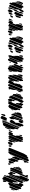

<svg xmlns="http://www.w3.org/2000/svg" viewBox="2758 -3574 1012 6567"><g transform="rotate(-90 3263.5 -290.0)"><path d="M277 -71 244 -10 233 0 213 5 201 -3 194 -8 192 -17 190 -31 193 -44 182 -43 174 -42 167 -47 155 -59 150 -73 152 -89 168 -135 199 -211 323 -510 388 -666 412 -702 422 -707 431 -713H449L455 -712L464 -702L470 -695V-690L468 -678L477 -681L488 -684L497 -680L507 -676L510 -668L514 -656L509 -634L457 -506L369 -292L335 -211L323 -193L318 -186L312 -193L307 -199V-215L310 -314L331 -375L327 -370L308 -360L279 -328L271 -271L264 -182L250 -145L257 -146L263 -147L274 -140L281 -135L283 -130L288 -114L287 -104ZM326 -660 330 -678 338 -687 343 -694 357 -698 363 -699 372 -693 378 -688 379 -682 380 -667 370 -638 351 -592 331 -574 325 -580 324 -591ZM528 -476 374 -105 338 -19 332 -7 323 0 316 5 311 -2 305 -8V-14L307 -28L300 -24L293 -19L287 -25L279 -32L280 -38L283 -54L299 -94L330 -169L486 -545L524 -636L537 -655L547 -658L555 -648L548 -598L532 -560L533 -559L542 -555V-541ZM541 -86 449 136 418 191 402 196 392 187V176L412 116L413 114L384 175L361 187L358 179L354 166L356 158L361 145L352 143L343 142L341 132L344 98L390 -19L551 -407L572 -459L592 -497L600 -508L613 -514L621 -517L628 -508L633 -500L632 -492L628 -477L642 -479L646 -468L645 -450L629 -408L616 -381L611 -371L588 -365L583 -373L570 -347L550 -285L536 -252L540 -253L542 -243L538 -192L491 -74L509 -114L518 -127H520L534 -161L542 -175L540 -161L527 -126L538 -125L545 -113L544 -104ZM299 -470 250 -349 168 -150 149 -106 135 -81 118 -68 112 -69 97 -73 92 -79 83 -89 81 -100 79 -112 82 -125 94 -160 83 -153 76 -162 79 -169 103 -231 186 -430 210 -481 229 -485 228 -480 231 -487 264 -512 275 -513H286L292 -508L302 -498V-492ZM541 -404 387 -32 350 56 340 75 336 81 332 74 328 63 332 47 345 9 346 7V2L349 -19L385 -106L489 -359L528 -452L538 -474L543 -477V-465L561 -484L564 -479L567 -471L564 -463ZM179 -439 86 -215 63 -161 51 -152 44 -164 45 -179 58 -215H54L43 -217L41 -230L49 -282L103 -412L127 -462L135 -472L148 -479L156 -480L166 -472V-466L164 -460L177 -464L183 -465L182 -460ZM667 -389 634 -310 622 -283 617 -274 600 -264 598 -269 594 -283V-296L604 -346L641 -434L646 -444L656 -453L665 -457L673 -451L679 -446V-435ZM739 -390 610 -77 584 -22 555 40 530 116 517 145 506 161 496 166 488 170 483 162 478 155 479 150 481 137V138L475 144L474 136L472 126L478 111L521 8L579 -130L619 -208L631 -249L648 -297L698 -417L708 -439L712 -446L722 -443L721 -438L730 -447L736 -452L745 -448L752 -445V-434ZM782 -284 740 -184 712 -115 682 -46 673 -33 668 -34 662 -38 663 -49V-51L651 -29L642 -21L630 -19L622 -17L606 -30V-48L614 -76L635 -128L731 -359L756 -417L768 -436L774 -443L788 -444L798 -440L809 -427L810 -417L801 -367L794 -352L806 -356L803 -341ZM69 -358 57 -328 41 -294 36 -287V-292L45 -319L46 -321L39 -319L38 -327L47 -370L70 -414L77 -423H83L89 -424L88 -418L87 -406V-402ZM819 -255 747 -81 733 -53 727 -44 719 -41 708 -40 707 -53 711 -71V-73V-85L717 -100L731 -134L802 -306L821 -344L831 -350L830 -340L821 -315L829 -316L830 -311L831 -301ZM835 -210 808 -138 785 -85 771 -65 766 -59 757 -64 750 -68 753 -79 762 -107 808 -217 825 -250 830 -254 831 -256 834 -261 832 -256 835 -248 839 -237ZM831 -130 818 -114 811 -116 813 -127 826 -162 832 -174 845 -179 844 -171ZM551 156 536 165 529 157 524 151 527 139 538 108 551 93 560 98 561 106 559 143Z M1478 -432 1365 -154 1292 21 1231 120 1215 135 1209 140 1201 136 1195 134V126V114L1196 111L1173 152L1163 163L1152 168L1144 171L1133 168L1125 166L1124 155L1123 144L1132 119L1182 -2L1315 -322L1359 -427L1384 -486L1397 -504L1407 -510L1417 -516L1424 -514L1437 -510L1439 -501L1440 -480L1432 -458L1447 -485L1453 -494L1469 -501L1478 -500L1491 -489V-478ZM934 -426 942 -443H931H926L919 -452L912 -481L915 -491L918 -502L934 -515L949 -514L958 -509L965 -497L964 -488L956 -459L953 -455V-447L946 -427L938 -420L931 -415ZM1132 -357 1086 -240 1067 -197 1060 -182 1046 -168 1038 -170 1025 -178 1017 -192V-238L1031 -276L1029 -275L1012 -277L1010 -282L1004 -297V-308L1016 -355L1060 -463L1084 -504L1092 -511L1106 -512L1114 -508L1122 -497V-489L1117 -463L1108 -439L1118 -444L1133 -428L1138 -413ZM1364 -449 1157 50 1129 117 1104 167 1079 188 1069 190 1058 191 1050 187 1040 182 1038 173 1035 162 1040 144 1042 138 1040 141 1039 134 1042 124 1049 104 1100 -19 1230 -335 1275 -443 1287 -470 1297 -473 1304 -488 1329 -507 1339 -511 1350 -510 1361 -509 1368 -500 1375 -491 1373 -480ZM1033 -421 1005 -355 994 -333 990 -326 975 -322 969 -321 967 -326 961 -341 962 -353 975 -398 973 -396H968L957 -398V-409L971 -458L986 -486L992 -495L997 -496L1009 -495L1010 -483L1009 -477L1019 -492L1025 -498L1039 -499L1045 -500L1047 -495L1053 -482L1050 -468ZM989 64 992 44 999 31 1003 23 1018 19 1026 22 1035 34V36L1068 -6L1072 -49L1079 -92L1091 -122L1082 -125L1073 -135L1071 -146L1073 -177L1094 -232L1129 -318L1149 -361L1156 -373L1169 -378L1177 -375L1185 -361L1179 -299L1174 -287L1188 -295L1203 -310L1219 -347L1255 -436L1266 -454L1270 -461L1271 -455L1261 -433L1224 -342L1063 44L1034 116L1017 155L1006 173L996 177L988 179L984 172L979 162L982 144L995 109L996 107L989 103V94Z M1683 -446 1662 -394 1653 -378 1649 -371 1634 -365 1633 -370 1632 -375 1629 -372 1610 -367H1604L1594 -376L1588 -381V-396L1592 -418L1610 -462L1636 -509L1643 -517L1653 -521L1663 -526L1676 -522L1683 -520L1686 -507L1688 -499L1684 -483L1682 -479H1684L1692 -477L1690 -469ZM1760 -431 1732 -364 1715 -322 1699 -288 1693 -277 1678 -274 1677 -285 1680 -325 1701 -381 1691 -375 1679 -384 1680 -389 1682 -406 1692 -431 1709 -473 1719 -495 1725 -504 1746 -511 1756 -500 1754 -492 1752 -484 1758 -488 1772 -480 1771 -469ZM1912 -449 1773 -112 1738 -32 1731 -21 1721 -14 1714 -10 1708 -14 1700 -21V-27V-42L1707 -61L1704 -63L1695 -68L1694 -74L1693 -85L1710 -175L1744 -259L1810 -418L1838 -482L1852 -501L1857 -507L1873 -510L1882 -507L1890 -495L1888 -484L1887 -479L1890 -483L1896 -489L1905 -488L1916 -486V-478L1917 -465ZM1905 -149 1875 -68 1855 -28 1845 -16 1832 -10 1825 -7 1812 -14 1807 -17V-22L1806 -40L1812 -55L1818 -70L1791 -21L1779 -12L1768 -13L1759 -14L1756 -22L1751 -33L1755 -48L1769 -83L1791 -137L1899 -398L1932 -474L1947 -496L1952 -502L1966 -507L1972 -509L1981 -503L1988 -498V-492V-477L1985 -467L1978 -450L2008 -495L2020 -501L2030 -496L2038 -492L2039 -478L2035 -457L2019 -415L1983 -357L1972 -350L1961 -353L1953 -356L1950 -369L1952 -387L1948 -379L1920 -321L1899 -259L1892 -241L1902 -246L1910 -235V-227ZM1804 -416 1765 -320 1740 -262 1713 -198 1705 -184 1693 -188 1692 -202 1698 -250 1725 -326 1770 -434 1790 -478 1800 -494 1819 -502 1829 -497 1828 -492V-481L1822 -460ZM1554 -425 1546 -409 1539 -406 1532 -403 1530 -408 1526 -420V-436L1535 -476L1540 -486L1555 -500L1564 -498L1572 -496L1573 -491L1574 -475L1570 -462ZM1589 -438 1577 -411 1570 -401 1569 -400 1560 -383 1556 -376 1557 -381 1562 -399H1558L1559 -407L1570 -443L1594 -491L1608 -497L1606 -486ZM2066 -400 2052 -386 2041 -388 2033 -389V-395L2035 -414L2055 -466L2063 -482L2067 -489L2080 -496L2087 -493L2093 -479L2091 -463ZM2032 -351V-364L2031 -369L2037 -376L2044 -382L2046 -373L2049 -362ZM1896 -38 1889 -50 1891 -65 1912 -120 1924 -139 1930 -145 1933 -138 1936 -110 1921 -53 1913 -42Z M2576 -704 2543 -623 2513 -573 2485 -559 2475 -556 2458 -566V-571L2456 -583L2435 -569L2424 -568L2420 -578L2417 -586L2420 -599L2434 -636L2466 -713L2494 -762L2505 -770L2511 -775H2523L2531 -776L2538 -768L2542 -761L2541 -753L2554 -755L2562 -756L2572 -749L2579 -744V-736L2581 -723ZM2634 -643 2622 -627 2612 -619 2605 -614H2597L2585 -612L2579 -623L2575 -630L2576 -638L2582 -661L2608 -723L2617 -741L2621 -748L2635 -754L2640 -747L2647 -737L2649 -726ZM2401 -647 2235 -246 2196 -152 2182 -133 2176 -128V-136L2182 -156L2176 -151L2166 -159L2167 -164L2171 -183L2213 -287L2351 -618L2386 -702L2399 -723L2404 -729L2416 -726L2415 -716L2411 -701L2419 -712L2420 -700L2416 -684ZM2435 -675 2379 -540 2352 -482 2328 -417 2277 -294 2216 -147 2200 -113 2190 -105 2192 -114 2201 -140 2203 -144V-152L2208 -164L2250 -265L2395 -615L2429 -696L2445 -719L2444 -713V-711L2445 -705ZM2357 -658 2198 -275 2161 -184 2154 -169 2144 -166 2136 -164 2132 -171 2124 -197 2149 -300 2143 -295 2130 -300 2129 -305 2126 -324 2131 -394 2157 -468 2193 -554 2220 -617 2242 -663 2280 -694 2293 -698 2300 -693 2309 -686 2308 -681 2344 -711 2362 -709 2370 -699 2368 -688ZM2130 -511 2172 -603 2187 -621 2196 -619 2204 -615 2203 -604 2189 -564 2144 -456 2136 -439 2128 -432 2122 -426 2121 -431 2118 -445ZM2547 -362 2425 -70 2394 -5 2385 5 2374 4H2366L2364 -5L2362 -16L2363 -23L2355 -21L2350 -20L2339 -28L2333 -33V-45L2340 -77L2363 -131L2372 -146L2377 -153L2393 -155L2402 -152L2413 -140L2414 -130L2415 -122L2432 -146L2450 -229L2475 -299L2480 -311L2479 -312L2470 -319L2467 -330L2475 -404L2495 -448L2510 -466L2522 -473L2536 -470L2542 -469L2544 -463L2550 -448L2547 -435L2542 -420H2546L2557 -419L2559 -408L2561 -400L2557 -390ZM2444 -386 2402 -315 2354 -271 2347 -236 2344 -163 2314 -70 2290 -19 2276 -2 2262 6 2247 2 2242 1 2237 -5 2230 -16 2229 -30 2240 -64 2225 -69 2221 -76 2215 -88 2216 -101 2226 -134 2242 -173 2340 -409 2356 -443 2413 -468 2417 -450 2415 -442 2413 -438 2417 -440H2427H2438L2444 -433L2451 -425V-416ZM2581 -342 2472 -80 2444 -16 2422 -3 2413 -9 2415 -26 2425 -56 2442 -98 2538 -329 2556 -371 2567 -390 2578 -402 2581 -401 2586 -409 2583 -401 2586 -399 2595 -393 2594 -383ZM2653 -314 2556 -78 2535 -34 2521 -20 2505 -19 2499 -29 2500 -36V-35L2495 -29L2484 -30H2478V-36V-55L2505 -122L2599 -348L2618 -392L2627 -405L2643 -409L2647 -399L2646 -380L2641 -366L2650 -369L2655 -371L2657 -366L2662 -351L2661 -343ZM2654 -236 2622 -157 2599 -103 2579 -57 2571 -42 2556 -48 2558 -58 2573 -100 2643 -268 2661 -309 2669 -323 2682 -332 2684 -326 2683 -307ZM2688 -127 2666 -85 2657 -75 2638 -63 2633 -69 2627 -75 2628 -80 2629 -82 2618 -61 2609 -50 2603 -49 2589 -46V-57L2588 -68L2599 -95L2660 -242L2682 -288L2695 -296L2704 -286V-281L2688 -222L2686 -216L2690 -218L2697 -222L2698 -217L2702 -204L2701 -185Z M3169 -430 3121 -315 3111 -295 3101 -290 3093 -288 3091 -296 3089 -335 3104 -387 3092 -385 3082 -389 3072 -401 3073 -412 3080 -443 3102 -494 3112 -512 3117 -519 3132 -524 3138 -526 3148 -519 3155 -515 3156 -504 3157 -494 3153 -485 3161 -484H3173L3176 -474L3179 -464L3177 -456ZM3076 -457 3052 -400 3020 -344 2994 -261 2936 -119 2916 -72 2898 -43 2886 -33 2872 -32H2864L2859 -39L2850 -49L2849 -66L2857 -94L2845 -89L2839 -87L2836 -95L2831 -107L2832 -115L2861 -193L2962 -436L2990 -497L3008 -516L3016 -514L3024 -512V-500L3021 -489L3040 -510L3049 -516H3060H3069L3075 -510L3084 -502L3083 -491ZM2958 -454 2844 -176 2815 -116 2807 -106 2792 -107H2786L2783 -115L2779 -135L2798 -192L2792 -191L2787 -201L2779 -260L2781 -295L2819 -399L2854 -471L2894 -503L2906 -509L2920 -508H2925L2927 -502L2931 -491L2937 -496H2947L2958 -497L2961 -489L2965 -477ZM3261 -367 3133 -60 3092 5 3080 11 3066 6 3060 4 3058 -4 3053 -17 3055 -23 3054 -21 3040 -22H3032L3030 -30L3026 -41L3030 -57L3044 -92L3072 -147L3104 -194L3122 -278L3141 -327L3170 -396L3190 -445L3204 -474L3217 -490L3231 -491H3236L3239 -486L3245 -473L3243 -463L3238 -446L3253 -447L3262 -444L3273 -432L3274 -421ZM2796 -407 2811 -417V-407L2805 -389L2794 -362L2786 -343L2781 -345L2773 -348L2775 -358ZM3286 -334 3188 -98 3172 -59 3162 -39 3146 -28 3139 -33 3143 -46 3144 -50 3146 -59 3172 -123 3250 -312 3281 -386 3297 -403 3294 -391 3291 -383 3295 -378 3300 -372 3297 -362ZM3329 -255 3277 -124 3239 -43 3207 -13 3193 -9 3187 -7 3177 -12 3170 -16 3169 -22 3167 -36 3177 -64 3197 -113 3264 -273 3286 -327 3295 -344 3299 -350V-351L3300 -352L3306 -359L3303 -351L3312 -353L3321 -349L3330 -335ZM3010 -46 2983 -6 2967 -1 2956 -9V-24L2959 -37L2950 -35L2942 -32L2932 -42L2927 -47V-59L2937 -99L2984 -211L2994 -236L2999 -246L3006 -250L3016 -252L3019 -242L3023 -194L3016 -153L3006 -127L3015 -128L3021 -129L3023 -124L3030 -111L3028 -97ZM3351 -231 3312 -98 3287 -72 3277 -68 3269 -84 3272 -92 3280 -114 3325 -222 3336 -240 3352 -242Z M3656 -418 3526 -105 3494 -32 3477 -12 3473 -19 3468 -28 3469 -29 3466 -26 3448 -16 3437 -20 3429 -22 3425 -30 3420 -42 3421 -55 3432 -93 3453 -142 3560 -403 3594 -481 3614 -512 3630 -519 3635 -522 3651 -517 3656 -515 3658 -510 3663 -495 3662 -484 3660 -480H3667L3672 -478V-466ZM3789 -451 3769 -404 3743 -358 3699 -310 3693 -276 3689 -225 3651 -118 3610 -40 3602 -32 3589 -26 3581 -23 3574 -27 3564 -33V-39V-48L3557 -38L3545 -32L3538 -29L3531 -33L3521 -39V-44V-59L3533 -89L3557 -148L3662 -402L3694 -478L3707 -501L3713 -510L3725 -517L3730 -520L3740 -516L3748 -513L3749 -505L3751 -493L3750 -490L3762 -500L3775 -503L3783 -504L3791 -495L3798 -489L3796 -481ZM3908 -458 3806 -212 3785 -162 3777 -146 3762 -148 3761 -153 3759 -167 3758 -231 3790 -354 3824 -435 3847 -485 3867 -510 3886 -518 3897 -517 3907 -516 3915 -508 3920 -502 3918 -491ZM3972 -375 3923 -254 3848 -72 3824 -24 3812 -11 3796 -7 3786 -10 3776 -20V-28L3778 -51L3785 -68L3775 -62L3774 -70L3772 -91L3800 -172L3907 -432L3928 -481L3939 -499L3958 -508L3968 -499L3965 -485L3961 -474L3971 -476L3977 -477L3978 -471L3983 -454ZM3570 -446 3449 -154 3419 -85 3415 -75 3401 -69 3398 -77 3395 -106 3416 -169 3459 -218 3470 -270 3472 -347 3503 -459 3502 -458 3491 -461V-469L3490 -482L3505 -503L3518 -497L3517 -489L3516 -482L3528 -496L3535 -502L3547 -504L3555 -506L3563 -502L3573 -497L3575 -488L3578 -477L3576 -469ZM3828 -454 3785 -351 3773 -327 3769 -320 3763 -326 3757 -331 3759 -339 3766 -363 3772 -378V-383L3773 -400L3796 -456L3805 -476H3815L3813 -472L3834 -479L3833 -474ZM3954 -172 3950 -163 3942 -143 3918 -86 3914 -77V-76L3907 -60L3889 -33L3882 -25L3868 -21L3858 -24L3849 -33V-46L3869 -106L3946 -293L3963 -332L3972 -351L3986 -363L3994 -356L3995 -343L3986 -255L3964 -197L3966 -202L3963 -194ZM3974 -175 3930 -66 3921 -47 3916 -41 3907 -45 3909 -53 3912 -60 3906 -51 3908 -58 3917 -80 3954 -171 3966 -198 3970 -205V-198L3964 -184L3970 -195L3975 -202L3981 -199L3980 -194ZM4001 -111 3983 -41 3977 -31 3962 -23 3957 -20 3943 -24 3935 -26V-32L3933 -49L3945 -84L3974 -152L3986 -177L3994 -180L4000 -170ZM3669 -121 3668 -119 3673 -125 3671 -117 3662 -97 3657 -90 3658 -96 3661 -107 3653 -92 3648 -86 3649 -91 3650 -105 3667 -147 3675 -163 3682 -164 3680 -156Z M4279 -457 4229 -333 4146 -131 4114 -55 4109 -45 4100 -38 4094 -33 4088 -38 4080 -45 4078 -61 4077 -95 4087 -156 4105 -200 4102 -205 4097 -215 4096 -231V-284L4101 -343L4135 -438L4164 -500L4188 -521L4197 -525H4209H4218L4225 -520L4234 -513V-507L4233 -491L4242 -498L4256 -501L4264 -502L4273 -496L4281 -490L4282 -481ZM4504 -400 4472 -321 4451 -272 4438 -240 4428 -221 4418 -211 4417 -218 4400 -198 4391 -192H4380H4370L4362 -200L4356 -207V-222L4361 -243L4377 -282L4397 -326L4426 -384L4457 -474L4475 -504L4491 -518L4502 -521L4512 -524L4522 -518L4532 -513V-501L4526 -479V-476L4528 -462L4523 -444ZM4606 -283 4523 -84 4499 -30 4488 -32 4486 -29 4472 -19 4458 -20H4450L4444 -27L4436 -36L4435 -50L4442 -89L4460 -133L4575 -411L4605 -482L4618 -502L4623 -508L4638 -509L4647 -505L4656 -493L4658 -480L4652 -421L4630 -365L4634 -366L4633 -361L4631 -348L4624 -328ZM4131 -443 4111 -399 4104 -388 4099 -389 4091 -390 4090 -404 4099 -455 4114 -483 4115 -484 4111 -488 4112 -499V-504L4126 -503L4124 -498L4121 -492L4129 -493L4141 -495V-484L4142 -473ZM4579 -444 4463 -164 4434 -98 4416 -82 4415 -87 4414 -107 4438 -183V-185L4432 -194L4434 -208L4446 -243L4526 -435L4549 -486L4554 -493H4566V-482L4564 -477L4566 -481L4580 -492L4585 -484L4590 -477L4588 -469ZM4425 -470 4429 -453 4424 -440 4421 -433 4408 -425 4406 -430 4400 -442 4404 -457 4405 -463 4413 -470ZM4314 -351 4273 -237 4211 -87 4181 -28 4176 -22 4163 -17 4154 -20 4147 -29 4149 -40 4162 -77 4158 -67 4146 -45 4137 -33 4128 -34H4122V-40L4124 -62L4155 -138L4263 -399L4290 -460L4294 -468L4309 -469L4312 -459L4311 -441L4298 -404L4310 -406L4314 -395ZM4638 -256 4635 -174 4613 -105 4587 -42 4567 -7 4560 1 4550 5 4541 10 4530 9H4519L4513 2L4504 -6V-19L4518 -65L4598 -259L4612 -291L4618 -300L4629 -326L4639 -343V-337L4635 -322L4630 -309L4633 -311L4636 -301ZM4354 -269 4297 -133 4263 -50 4242 -10 4232 1 4227 2H4213L4211 -3L4208 -21L4215 -39L4211 -41L4204 -48L4206 -59L4223 -105L4295 -277L4310 -311L4320 -327L4333 -334L4342 -324L4341 -319L4338 -310L4344 -311L4352 -313L4356 -306L4361 -297L4359 -290ZM4657 -96 4653 -46 4650 -35 4637 -19 4624 -15 4616 -13 4606 -23 4600 -29 4601 -37 4605 -56 4630 -117 4642 -135 4648 -140 4653 -130ZM4327 -75 4325 -55 4319 -42 4316 -34 4293 -29 4283 -40 4285 -53 4303 -103 4313 -119 4320 -116 4327 -112V-107L4328 -96Z M5003 -411 4975 -372 4965 -365 4950 -363 4942 -366 4934 -380 4936 -388 4937 -393 4931 -391 4922 -393 4914 -404 4915 -414 4924 -445 4945 -494 4962 -521 4980 -531 4989 -526 4996 -522V-510L4993 -500L4996 -501L5006 -506L5016 -500L5025 -494L5026 -489L5027 -477L5023 -458ZM4929 -57 4903 -10 4898 -3 4882 -6 4881 -17 4889 -45 4882 -48V-60L4887 -80L4900 -115L4961 -260L4982 -306L4990 -319L4998 -321L5010 -326V-320L5016 -327L5033 -390L5045 -428L5049 -436L5042 -442L5043 -454L5054 -485L5061 -499L5074 -516L5082 -514L5089 -512V-501L5084 -483L5096 -481V-469L5081 -423L5004 -239L4988 -211L4979 -205L4970 -202L4934 -115L4935 -114L4942 -110L4941 -98ZM4907 -435 4887 -391 4876 -376 4863 -366 4851 -371 4846 -373 4845 -384 4843 -395 4847 -405 4849 -411 4844 -420 4848 -435 4867 -479 4880 -497 4890 -488 4895 -496 4908 -503 4917 -496 4924 -490 4922 -477ZM5159 -391 5026 -71 4977 3 4968 9 4956 11 4947 12 4941 7 4932 1V-7V-20L4936 -33L4942 -46L4944 -52L4962 -97L4973 -114L4975 -109V-108L4994 -130L5019 -164L5022 -208L5027 -251L5034 -268L5033 -269L5038 -281L5050 -311L5109 -453L5120 -477L5126 -485L5135 -486L5133 -477L5136 -479L5148 -480H5157L5166 -473L5174 -467L5176 -455L5177 -444L5174 -431ZM5266 -306 5209 -159 5175 -78 5155 -32 5136 -6 5127 1 5113 4 5107 6 5097 0 5089 -4 5087 -9 5083 -23 5085 -31 5089 -46 5077 -44 5072 -43 5061 -47 5053 -51 5051 -57 5046 -70 5047 -78 5055 -104 5082 -168 5168 -377 5193 -436 5204 -457 5208 -464 5222 -471 5227 -473 5234 -470 5246 -464 5248 -459 5255 -445V-433L5243 -391L5246 -389L5257 -384L5261 -374ZM4759 -412 4792 -445 4803 -452 4808 -451 4821 -448V-442V-431L4815 -413L4795 -370L4781 -354L4769 -352L4761 -350L4753 -359L4747 -365V-374L4746 -385ZM4933 -239 4881 -114 4849 -38 4834 -15 4829 -9 4812 -6 4803 -9 4792 -21V-35L4803 -71H4801H4793L4790 -78L4784 -91L4788 -112L4802 -150L4828 -214L4848 -260L4863 -288L4877 -303L4887 -305L4895 -306L4901 -297L4904 -290L4907 -293L4922 -296L4927 -297L4936 -290L4942 -285V-276ZM5263 -187 5212 -65 5197 -37 5189 -34 5192 -42 5193 -45 5185 -37 5173 -44 5177 -55 5192 -95 5249 -233 5265 -267 5276 -276 5283 -274 5282 -268 5281 -258 5275 -237 5266 -214 5272 -218 5270 -210ZM4821 -227 4782 -132 4767 -102 4762 -92 4753 -90 4742 -86 4737 -93 4731 -102 4732 -124 4743 -157 4754 -183 4752 -189 4753 -202 4764 -232 4776 -250 4784 -247H4785L4792 -259L4809 -271L4820 -269L4828 -267V-258V-245ZM5298 -244V-172L5296 -128L5285 -98L5264 -47L5261 -42L5260 -38L5257 -31H5255L5249 -21L5242 -12H5237H5218L5205 -13L5200 -14L5204 -24L5215 -51L5262 -163L5285 -219Z M5495 -446 5474 -394 5465 -378 5461 -371 5446 -365 5445 -370 5444 -375 5441 -372 5422 -367H5416L5406 -376L5400 -381V-396L5404 -418L5422 -462L5448 -509L5455 -517L5465 -521L5475 -526L5488 -522L5495 -520L5498 -507L5500 -499L5496 -483L5494 -479H5496L5504 -477L5502 -469ZM5572 -431 5544 -364 5527 -322 5511 -288 5505 -277 5490 -274 5489 -285 5492 -325 5513 -381 5503 -375 5491 -384 5492 -389 5494 -406 5504 -431 5521 -473 5531 -495 5537 -504 5558 -511 5568 -500 5566 -492 5564 -484 5570 -488 5584 -480 5583 -469ZM5724 -449 5585 -112 5550 -32 5543 -21 5533 -14 5526 -10 5520 -14 5512 -21V-27V-42L5519 -61L5516 -63L5507 -68L5506 -74L5505 -85L5522 -175L5556 -259L5622 -418L5650 -482L5664 -501L5669 -507L5685 -510L5694 -507L5702 -495L5700 -484L5699 -479L5702 -483L5708 -489L5717 -488L5728 -486V-478L5729 -465ZM5717 -149 5687 -68 5667 -28 5657 -16 5644 -10 5637 -7 5624 -14 5619 -17V-22L5618 -40L5624 -55L5630 -70L5603 -21L5591 -12L5580 -13L5571 -14L5568 -22L5563 -33L5567 -48L5581 -83L5603 -137L5711 -398L5744 -474L5759 -496L5764 -502L5778 -507L5784 -509L5793 -503L5800 -498V-492V-477L5797 -467L5790 -450L5820 -495L5832 -501L5842 -496L5850 -492L5851 -478L5847 -457L5831 -415L5795 -357L5784 -350L5773 -353L5765 -356L5762 -369L5764 -387L5760 -379L5732 -321L5711 -259L5704 -241L5714 -246L5722 -235V-227ZM5616 -416 5577 -320 5552 -262 5525 -198 5517 -184 5505 -188 5504 -202 5510 -250 5537 -326 5582 -434 5602 -478 5612 -494 5631 -502 5641 -497 5640 -492V-481L5634 -460ZM5366 -425 5358 -409 5351 -406 5344 -403 5342 -408 5338 -420V-436L5347 -476L5352 -486L5367 -500L5376 -498L5384 -496L5385 -491L5386 -475L5382 -462ZM5401 -438 5389 -411 5382 -401 5381 -400 5372 -383 5368 -376 5369 -381 5374 -399H5370L5371 -407L5382 -443L5406 -491L5420 -497L5418 -486ZM5878 -400 5864 -386 5853 -388 5845 -389V-395L5847 -414L5867 -466L5875 -482L5879 -489L5892 -496L5899 -493L5905 -479L5903 -463ZM5844 -351V-364L5843 -369L5849 -376L5856 -382L5858 -373L5861 -362ZM5708 -38 5701 -50 5703 -65 5724 -120 5736 -139 5742 -145 5745 -138 5748 -110 5733 -53 5725 -42Z M6204 -411 6176 -372 6166 -365 6151 -363 6143 -366 6135 -380 6137 -388 6138 -393 6132 -391 6123 -393 6115 -404 6116 -414 6125 -445 6146 -494 6163 -521 6181 -531 6190 -526 6197 -522V-510L6194 -500L6197 -501L6207 -506L6217 -500L6226 -494L6227 -489L6228 -477L6224 -458ZM6130 -57 6104 -10 6099 -3 6083 -6 6082 -17 6090 -45 6083 -48V-60L6088 -80L6101 -115L6162 -260L6183 -306L6191 -319L6199 -321L6211 -326V-320L6217 -327L6234 -390L6246 -428L6250 -436L6243 -442L6244 -454L6255 -485L6262 -499L6275 -516L6283 -514L6290 -512V-501L6285 -483L6297 -481V-469L6282 -423L6205 -239L6189 -211L6180 -205L6171 -202L6135 -115L6136 -114L6143 -110L6142 -98ZM6108 -435 6088 -391 6077 -376 6064 -366 6052 -371 6047 -373 6046 -384 6044 -395 6048 -405 6050 -411 6045 -420 6049 -435 6068 -479 6081 -497 6091 -488 6096 -496 6109 -503 6118 -496 6125 -490 6123 -477ZM6360 -391 6227 -71 6178 3 6169 9 6157 11 6148 12 6142 7 6133 1V-7V-20L6137 -33L6143 -46L6145 -52L6163 -97L6174 -114L6176 -109V-108L6195 -130L6220 -164L6223 -208L6228 -251L6235 -268L6234 -269L6239 -281L6251 -311L6310 -453L6321 -477L6327 -485L6336 -486L6334 -477L6337 -479L6349 -480H6358L6367 -473L6375 -467L6377 -455L6378 -444L6375 -431ZM6467 -306 6410 -159 6376 -78 6356 -32 6337 -6 6328 1 6314 4 6308 6 6298 0 6290 -4 6288 -9 6284 -23 6286 -31 6290 -46 6278 -44 6273 -43 6262 -47 6254 -51 6252 -57 6247 -70 6248 -78 6256 -104 6283 -168 6369 -377 6394 -436 6405 -457 6409 -464 6423 -471 6428 -473 6435 -470 6447 -464 6449 -459 6456 -445V-433L6444 -391L6447 -389L6458 -384L6462 -374ZM5960 -412 5993 -445 6004 -452 6009 -451 6022 -448V-442V-431L6016 -413L5996 -370L5982 -354L5970 -352L5962 -350L5954 -359L5948 -365V-374L5947 -385ZM6134 -239 6082 -114 6050 -38 6035 -15 6030 -9 6013 -6 6004 -9 5993 -21V-35L6004 -71H6002H5994L5991 -78L5985 -91L5989 -112L6003 -150L6029 -214L6049 -260L6064 -288L6078 -303L6088 -305L6096 -306L6102 -297L6105 -290L6108 -293L6123 -296L6128 -297L6137 -290L6143 -285V-276ZM6464 -187 6413 -65 6398 -37 6390 -34 6393 -42 6394 -45 6386 -37 6374 -44 6378 -55 6393 -95 6450 -233 6466 -267 6477 -276 6484 -274 6483 -268 6482 -258 6476 -237 6467 -214 6473 -218 6471 -210ZM6022 -227 5983 -132 5968 -102 5963 -92 5954 -90 5943 -86 5938 -93 5932 -102 5933 -124 5944 -157 5955 -183 5953 -189 5954 -202 5965 -232 5977 -250 5985 -247H5986L5993 -259L6010 -271L6021 -269L6029 -267V-258V-245ZM6499 -244V-172L6497 -128L6486 -98L6465 -47L6462 -42L6461 -38L6458 -31H6456L6450 -21L6443 -12H6438H6419L6406 -13L6401 -14L6405 -24L6416 -51L6463 -163L6486 -219Z"/></g></svg>

Font: Rubik Marker Hatch
Style: Regular
Weight: 400
Designer: Hubert and Fischer, NaN
Foundry: Hubert & Fischer, NaN
Version: Version 2.200